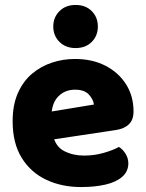

<svg xmlns="http://www.w3.org/2000/svg" viewBox="-20 -739 589 775"><path d="M134 -167 128 -279 359 -317Q357 -337 339 -357Q321 -377 283 -377Q243 -377 216.5 -351Q190 -325 188 -277L194 -193Q204 -147 239.5 -129Q275 -111 319 -111Q361 -111 399 -122Q437 -133 460 -146Q476 -136 487 -118Q498 -100 498 -80Q498 -47 473.5 -25.5Q449 -4 406 6Q363 16 307 16Q229 16 166.5 -13.5Q104 -43 67.5 -102Q31 -161 31 -250Q31 -316 52.5 -364Q74 -412 110 -442Q146 -472 190.5 -486.5Q235 -501 282 -501Q353 -501 406 -473.5Q459 -446 489 -398.5Q519 -351 519 -289Q519 -255 500 -237Q481 -219 447 -214ZM375 -632Q375 -595 350.5 -570Q326 -545 285 -545Q245 -545 220 -570Q195 -595 195 -632Q195 -669 220 -694Q245 -719 285 -719Q326 -719 350.5 -694Q375 -669 375 -632Z"/></svg>

Font: Baloo Bhaijaan 2 ExtraBold
Style: Regular
Weight: 800
Designer: Sanskriti Dholi, Noopur Datye and Ek Type
Foundry: Ek Type
Version: Version 1.701